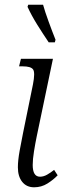

<svg xmlns="http://www.w3.org/2000/svg" viewBox="-20 -786 280 816"><path d="M125 10Q93 10 74.5 -13Q56 -36 56 -75Q56 -104 63.5 -145.5Q71 -187 78 -221L120 -427Q130 -478 120.5 -491Q111 -504 77 -504H61L69 -536H205L136 -206Q130 -177 124.5 -143Q119 -109 119 -85Q119 -35 150 -35Q165 -35 180 -43.5Q195 -52 210 -64L225 -41Q207 -22 181.5 -6Q156 10 125 10ZM187 -606Q162 -643 138 -681.5Q114 -720 97 -757L100 -766H163Q171 -737 186.5 -694.5Q202 -652 216 -617L213 -606Z"/></svg>

Font: Noto Serif Condensed Light
Style: Italic
Weight: 300
Width: 3
Italic angle: -12°
Designer: Monotype Design Team
Foundry: Monotype Imaging Inc.
Version: Version 2.014; ttfautohint (v1.8.4.7-5d5b)